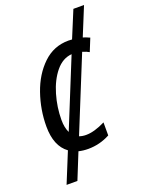

<svg xmlns="http://www.w3.org/2000/svg" viewBox="-155 -764 742 983"><g transform="rotate(-20 215.5 -272.5)"><path d="M368 -536Q384 -531 404 -522L376 -453Q363 -461 340 -468L177 -67Q194 -61 214 -61Q259 -61 319 -91V-20Q263 10 200 10Q172 10 148 4L91 145H32L99 -19Q37 -64 37 -171Q37 -262 67 -348.5Q97 -435 155 -490.5Q213 -546 293 -546Q307 -546 313 -545L373 -690H431ZM135 -106 285 -475Q235 -471 198 -426Q161 -381 141 -313Q121 -245 121 -176Q121 -134 135 -106Z"/></g></svg>

Font: Noto Sans UI Narrow
Style: Italic
Weight: 400
Width: 4
Italic angle: -12°
Designer: Monotype Design Team
Foundry: Monotype Imaging Inc.
Version: Version 1.001